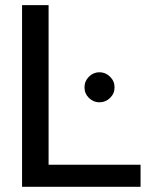

<svg xmlns="http://www.w3.org/2000/svg" viewBox="-20 -719 586 739"><path d="M64.9 0V-699.2H167V-85H521V0ZM403.6 -342Q386.2 -325.2 362.8 -325.2Q339.4 -325.2 322.3 -342Q305.2 -358.9 305.2 -382.8Q305.2 -406.7 322.3 -423.8Q339.4 -440.9 362.8 -440.9Q386.2 -440.9 403.6 -423.8Q420.9 -406.7 420.9 -382.8Q420.9 -358.9 403.6 -342Z"/></svg>

Font: Prompt
Style: Regular
Weight: 400
Designer: Katatrad Team
Foundry: CadsonDemak
Version: Version 1.000;PS 001.000;hotconv 1.0.88;makeotf.lib2.5.64775